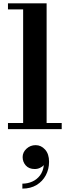

<svg xmlns="http://www.w3.org/2000/svg" viewBox="-20 -770 416 1145"><path d="M115 166.8Q115 138 138 116.8Q161 95.6 192.6 95.6Q225 95.6 248.8 121.8Q272.6 148 272.6 194.8Q272.6 238.8 253.2 275.2Q233.8 311.6 198.2 333.2Q162.6 354.8 113.4 354.8V325.2Q144.6 325.2 172.2 313Q199.8 300.8 218.4 276.4Q237 252 241.4 214.8Q233 224 218.6 231Q204.2 238 187.4 238Q152.6 238 133.8 216.8Q115 195.6 115 166.8ZM27.5 -36.5H118V-714H27.5V-750H258V-36.5H348V0H27.5Z"/></svg>

Font: Bodoni* 06pt
Style: Bold
Weight: 700
Version: Version 2.3